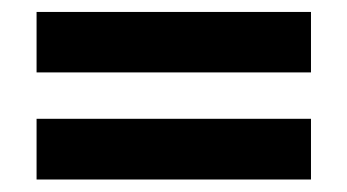

<svg xmlns="http://www.w3.org/2000/svg" viewBox="-20 -484 570 315"><path d="M40 -365.2V-464.4H490.2V-365.2ZM40 -189.5V-289.1H490.2V-189.5Z"/></svg>

Font: Bpm'online Open Sans
Style: Bold
Weight: 700
Foundry: Ascender Corporation
Version: Version 1.10